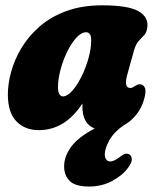

<svg xmlns="http://www.w3.org/2000/svg" viewBox="-20 -478 581 720"><path d="M457.5 -199Q443.5 -148 468.5 -148Q474 -148 478.2 -150.5Q482.5 -153 489 -157Q497 -162 503.5 -162Q519 -162 524 -147Q529 -132 518 -98Q510 -73.5 495.5 -53.8Q481 -34 462.5 -20L461.5 -19.5Q453 -13 443.5 -8Q407 17.5 390 48.2Q373 79 373 100.5Q373 114 379 120.8Q385 127.5 393 127.5Q407 127.5 427.5 112Q438 104 446 100.2Q454 96.5 462.5 100Q471.5 103 474 116Q476.5 129 461.5 149.5Q440 179.5 401 200.5Q362 221.5 314 221.5Q263 221.5 241.8 201Q220.5 180.5 220.5 145.5Q220.5 107.5 247.8 71.2Q275 35 335 4Q311 -5.5 300 -26.5Q289 -47.5 289 -78Q289 -84 289 -90Q224 10 125.5 10Q73.5 10 41.5 -23Q9.5 -56 9.5 -124Q9.5 -164 22 -209.5Q34.5 -255 61 -299Q87.5 -343 129 -379Q170.5 -415 228.8 -436.5Q287 -458 363 -458Q461 -458 499.2 -436Q537.5 -414 532.5 -375.5Q530 -356 520.5 -346Q511 -336 500 -324.2Q489 -312.5 482 -287ZM197.5 -151.5Q197.5 -132.5 203 -124.5Q208.5 -116.5 215.5 -116.5Q232.5 -116.5 251 -137.5Q269.5 -158.5 285.8 -191.2Q302 -224 312 -260.2Q322 -296.5 322 -327.5Q322 -357 302.5 -357Q285 -357 266.5 -336.8Q248 -316.5 232.2 -284.5Q216.5 -252.5 207 -217Q197.5 -181.5 197.5 -151.5Z"/></svg>

Font: Fraunces 144pt S100 Black
Style: Italic
Weight: 900
Italic angle: -16°
Version: Version 1.000; ttfautohint (v1.8.3)